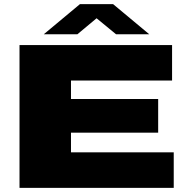

<svg xmlns="http://www.w3.org/2000/svg" viewBox="-20 -905 900 925"><path d="M74 0V-688H809V-517H322V-428H742V-266H322V-171H817V0ZM191 -740 365 -885H525L699 -740H539L410 -846H480L353 -740Z"/></svg>

Font: Archivo Expanded Black
Style: Regular
Weight: 900
Width: 7
Designer: Hector Gatti
Foundry: Omnibus-Type
Version: Version 2.001